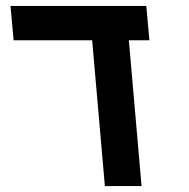

<svg xmlns="http://www.w3.org/2000/svg" viewBox="-20 -629 640 649"><path d="M291.5 -493H26L15.5 -609H474.5L485 -493H415.5L458.5 0H334.5Z"/></svg>

Font: JuliaMono
Style: Bold Italic
Weight: 700
Italic angle: -9°
Monospace: yes
Designer: cormullion
Foundry: corm
Version: Version 0.057; ttfautohint (v1.8.4)